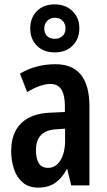

<svg xmlns="http://www.w3.org/2000/svg" viewBox="-20 -846 486 876"><path d="M233 -553Q311 -553 349.5 -504.5Q388 -456 388 -362V0H305L287 -74H285Q262 -32 231 -11Q200 10 155 10Q111 10 83.5 -13.5Q56 -37 43.5 -75.5Q31 -114 31 -157Q31 -240 77.5 -284.5Q124 -329 211 -332L276 -335V-362Q276 -463 211 -463Q166 -463 104 -426L71 -510Q143 -553 233 -553ZM236 -256Q144 -251 144 -161Q144 -80 199 -80Q234 -80 255.5 -114Q277 -148 277 -207V-259ZM230 -607Q179 -607 148.5 -637.5Q118 -668 118 -716Q118 -765 148.5 -795.5Q179 -826 230 -826Q279 -826 310.5 -795.5Q342 -765 342 -717Q342 -669 311.5 -638Q281 -607 230 -607ZM231 -669Q252 -669 265.5 -682Q279 -695 279 -716Q279 -737 266 -751Q253 -765 231 -765Q209 -765 195.5 -751Q182 -737 182 -716Q182 -695 194 -682Q206 -669 231 -669Z"/></svg>

Font: Noto Sans Thai Looped ExtraCondensed SemiBold
Style: Regular
Weight: 600
Width: 2
Designer: Sasikarn Vongin, Ben Mitchell
Foundry: The Fontpad Ltd
Version: Version 1.001; ttfautohint (v1.8.4.7-5d5b)